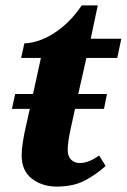

<svg xmlns="http://www.w3.org/2000/svg" viewBox="-20 -679 468 709"><path d="M189 10Q136 10 98 -19Q60 -48 60 -105Q60 -124 63.5 -148Q67 -172 71 -191L90 -277H24L36 -332H102L131 -465H58L70 -519Q97 -519 133 -532.5Q169 -546 208 -577Q247 -608 282 -659H341L315 -536H428L413 -465H299L269 -332H375L364 -277H257L240 -199Q230 -152 230 -125Q230 -102 242.5 -89.5Q255 -77 274 -77Q293 -77 311.5 -85Q330 -93 346 -105L370 -66Q337 -36 294.5 -13Q252 10 189 10Z"/></svg>

Font: Noto Serif SemiCondensed ExtraBold
Style: Italic
Weight: 800
Width: 4
Italic angle: -12°
Designer: Monotype Design Team
Foundry: Monotype Imaging Inc.
Version: Version 2.014; ttfautohint (v1.8.4.7-5d5b)